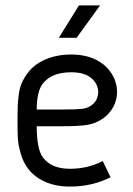

<svg xmlns="http://www.w3.org/2000/svg" viewBox="-20 -686 494 712"><path d="M351.1 -666 264.2 -545.9H198.2L272.9 -666ZM139.2 -102.1Q170.4 -60.1 238.8 -60.1Q306.2 -60.1 360.8 -88.9L390.1 -28.8Q322.3 5.9 238.8 5.9Q187.5 5.9 147.5 -11.7Q107.4 -29.3 83 -62Q64.9 -86.4 56.2 -118.7Q47.4 -150.9 46.1 -173.3Q44.9 -195.8 44.9 -238.8Q44.9 -275.9 45.7 -293.5Q46.4 -311 49.6 -335.2Q52.7 -359.4 60.3 -377.2Q67.9 -395 81.1 -413.1Q105 -446.8 147.9 -465.3Q190.9 -483.9 244.1 -483.9Q317.4 -483.9 363.8 -446.8Q412.6 -405.8 414.1 -346.2Q414.1 -314.9 400.1 -289.6Q386.2 -264.2 363.8 -248Q335 -227.5 303 -222.7Q271 -217.8 208 -217.8H116.2Q116.2 -132.8 139.2 -102.1ZM344.2 -346.2Q342.8 -377 317.9 -397Q292.5 -418 244.1 -418Q174.3 -418 141.1 -378.9Q116.2 -350.1 116.2 -279.8H208Q262.2 -279.8 283.7 -282.2Q305.2 -284.7 319.8 -295.9Q344.2 -314 344.2 -346.2Z"/></svg>

Font: Gidolinya
Style: Regular
Weight: 400
Version: Version 1.0.3